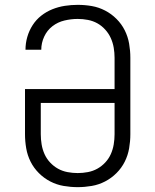

<svg xmlns="http://www.w3.org/2000/svg" viewBox="-20 -763 640 791"><path d="M300 8Q271 8 242 3Q213 -2 187 -15.5Q161 -29 140 -50Q119 -71 106 -97Q93 -123 88 -152Q83 -181 83 -210V-396H452V-525Q452 -546 448.5 -566.5Q445 -587 436.5 -606Q428 -625 413.5 -641Q399 -657 381 -667Q363 -677 342 -681Q321 -685 300 -685Q273 -685 245.5 -678.5Q218 -672 196 -655Q174 -638 162 -612Q150 -586 150 -558H85Q85 -585 92.5 -611Q100 -637 114.5 -659.5Q129 -682 150 -698.5Q171 -715 196 -725Q221 -735 247.5 -739Q274 -743 300 -743Q330 -743 358.5 -738Q387 -733 413 -719.5Q439 -706 460 -685Q481 -664 494 -638Q507 -612 512 -583Q517 -554 517 -525V-210Q517 -181 512 -152Q507 -123 494 -97Q481 -71 460 -50Q439 -29 413 -15.5Q387 -2 358 3Q329 8 300 8ZM300 -50Q321 -50 342 -54Q363 -58 381 -68Q399 -78 413.5 -93.5Q428 -109 436.5 -128Q445 -147 448.5 -168Q452 -189 452 -210V-339H148V-210Q148 -189 151.5 -168Q155 -147 163.5 -128Q172 -109 186.5 -93.5Q201 -78 219 -68Q237 -58 258 -54Q279 -50 300 -50Z"/></svg>

Font: Iosevka Aile Light
Style: Regular
Weight: 300
Designer: Belleve Invis
Foundry: Belleve Invis
Version: Version 27.3.5; ttfautohint (v1.8.4)